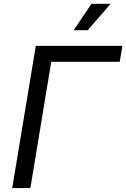

<svg xmlns="http://www.w3.org/2000/svg" viewBox="-20 -962 646 982"><path d="M606 -727.5 592.3 -646H242.2L135.3 0H42.5L163.1 -727.5ZM356.9 -807.6 447.8 -942.4H545.9L428.7 -807.6Z"/></svg>

Font: Adwaita Sans
Style: Italic
Weight: 400
Italic angle: -9.39999°
Designer: Rasmus Andersson
Foundry: rsms
Version: Version 4.001;git-9221beed3